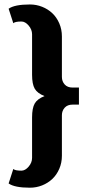

<svg xmlns="http://www.w3.org/2000/svg" viewBox="-20 -665 401 880"><path d="M117.2 -644.5Q146.5 -644.5 173.1 -633.9Q199.7 -623.3 219.7 -604.5Q239.7 -585.7 251.7 -558Q263.7 -530.3 263.7 -498V-312.5Q263.7 -292 276.5 -277.8Q289.3 -263.7 312.5 -263.7H341.8V-185.5H312.5Q289.3 -185.5 276.5 -171.4Q263.7 -157.2 263.7 -136.7V48.8Q263.7 81.1 251.7 108.8Q239.7 136.5 219.7 155.3Q199.7 174.1 173.1 184.7Q146.5 195.3 117.2 195.3Q46.9 195.3 19.5 175.8L41 109.4Q48.8 117.2 78.1 117.2Q95.5 117.2 111.2 98.8Q127 80.3 127 58.6V-127Q127 -169.7 139.2 -190.8Q151.4 -211.9 184.1 -224.6Q151.4 -237.3 139.2 -258.4Q127 -279.5 127 -322.3V-507.8Q127 -529.5 111.2 -548Q95.5 -566.4 78.1 -566.4Q48.8 -566.4 41 -558.6L19.5 -625Q46.9 -644.5 117.2 -644.5Z"/></svg>

Font: Orelega One
Style: Regular
Weight: 400
Version: Version 1.1 ; ttfautohint (v1.8.3)